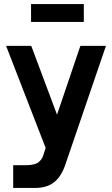

<svg xmlns="http://www.w3.org/2000/svg" viewBox="-20 -726 550 946"><path d="M133 -706H393V-618H133ZM45 200V88H104Q150 88 167.5 75Q185 62 192 43L205 3L10 -500H134L261 -161L376 -500H502L303 82Q283 143 247 171.5Q211 200 154 200Z"/></svg>

Font: Haskoy Bold
Style: Regular
Weight: 700
Designer: Ertekin Erdin
Foundry: Ertekin Erdin
Version: Version 1.500; ttfautohint (v1.8.3)